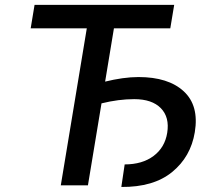

<svg xmlns="http://www.w3.org/2000/svg" viewBox="-20 -747 862 774"><path d="M682.2 -727.3 666.5 -632.8H439.3L403.8 -418Q437.9 -426.5 472.7 -431.5Q507.5 -436.4 538.4 -436.4Q658.4 -436.4 720.7 -378.9Q783 -321.4 765.3 -214.1Q748.9 -114.7 673.8 -53.4Q598.7 7.8 469.1 6.7L482.6 -84.2Q553.6 -84.2 599.1 -118.3Q644.5 -152.3 654.1 -211.6Q664.1 -274.1 628.6 -310.7Q593 -347.3 521 -347.3Q457.7 -347.3 389.2 -330.3L334.5 0H225.1L329.9 -632.8H103.7L119.3 -727.3Z"/></svg>

Font: Inter UI Medium
Style: Italic
Weight: 500
Italic angle: 9.39999°
Designer: Rasmus Andersson
Foundry: rsms
Version: 3.2;8d6f07862